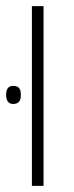

<svg xmlns="http://www.w3.org/2000/svg" viewBox="-26 -606 240 626"><path d="M78 0H116V-586H78ZM-6 -297C-6 -280 0 -267 17 -267C37 -267 42 -280 42 -297C42 -314 37 -326 17 -326C0 -326 -6 -314 -6 -297Z"/></svg>

Font: Noto Sans Hebrew Condensed ExtraLight
Style: Regular
Weight: 200
Width: 3
Designer: Monotype Design Team
Foundry: Monotype Imaging Inc.
Version: Version 2.004